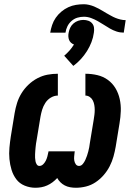

<svg xmlns="http://www.w3.org/2000/svg" viewBox="-20 -878 640 906"><path d="M338 8Q324 8 310.5 5.5Q297 3 285.5 -3Q274 -9 265 -18Q256 -27 250 -38Q240 -27 228 -18Q216 -9 202.5 -3Q189 3 175 5.5Q161 8 147 8Q121 8 96.5 -2Q72 -12 57 -32Q42 -52 34.5 -76.5Q27 -101 24.5 -127.5Q22 -154 24.5 -181Q27 -208 31 -234L49 -344Q53 -368 60.5 -392Q68 -416 81.5 -438Q95 -460 114.5 -478.5Q134 -497 157 -509Q180 -521 204 -525.5Q228 -530 253 -530V-427Q236 -427 220 -417.5Q204 -408 194 -392.5Q184 -377 179 -360.5Q174 -344 171 -327L153 -218Q151 -209 150 -200.5Q149 -192 148 -183.5Q147 -175 146.5 -166.5Q146 -158 145.5 -150Q145 -142 145.5 -133.5Q146 -125 147.5 -117Q149 -109 153.5 -102Q158 -95 166 -95Q176 -95 184 -103Q192 -111 196.5 -120.5Q201 -130 203.5 -139.5Q206 -149 208 -159L209 -164H333L332 -159Q331 -149 330 -139.5Q329 -130 330.5 -120.5Q332 -111 337.5 -103Q343 -95 353 -95Q363 -95 370.5 -104Q378 -113 382.5 -123Q387 -133 390.5 -143Q394 -153 396.5 -163Q399 -173 401 -183Q403 -193 404 -203L422 -312Q424 -324 425.5 -336Q427 -348 427 -359.5Q427 -371 425 -382.5Q423 -394 418 -404Q413 -414 403.5 -420.5Q394 -427 383 -427V-530Q412 -530 439.5 -523.5Q467 -517 489 -501Q511 -485 525 -461.5Q539 -438 545 -410.5Q551 -383 550 -354Q549 -325 544 -296L526 -186Q522 -163 515.5 -139.5Q509 -116 497.5 -93.5Q486 -71 469 -51.5Q452 -32 431 -18Q410 -4 386 2Q362 8 338 8ZM217 -724Q220 -742 226 -760Q232 -778 243 -794Q254 -810 269.5 -823Q285 -836 302.5 -844Q320 -852 338.5 -855Q357 -858 376 -858Q388 -858 400.5 -855Q413 -852 424 -847.5Q435 -843 446 -837Q457 -831 467 -825L482 -816Q493 -810 503.5 -804Q514 -798 525 -793.5Q536 -789 548.5 -786Q561 -783 573 -783L564 -724Q546 -724 529.5 -729.5Q513 -735 498.5 -743.5Q484 -752 470 -761Q456 -770 441 -778.5Q426 -787 409.5 -793Q393 -799 376 -799Q360 -799 345 -794.5Q330 -790 317.5 -779Q305 -768 298 -753.5Q291 -739 289 -724ZM326 -567 283 -615Q296 -626 308 -639.5Q320 -653 329 -668Q329 -668 329 -668Q329 -668 329 -668Q321 -671 315 -676.5Q309 -682 306 -689.5Q303 -697 302.5 -706Q302 -715 304 -724Q306 -736 311.5 -747.5Q317 -759 327 -767.5Q337 -776 349 -780Q361 -784 373 -784Q386 -784 397 -780Q408 -776 415 -767.5Q422 -759 423.5 -747.5Q425 -736 423 -724Q420 -701 411.5 -679Q403 -657 390.5 -637Q378 -617 361.5 -599Q345 -581 326 -567Z"/></svg>

Font: Iosevka Curly Slab XBdEx
Style: Italic
Weight: 800
Width: 7
Italic angle: -9°
Monospace: yes
Designer: Belleve Invis
Foundry: Belleve Invis
Version: Version 11.1.0; ttfautohint (v1.8.3)